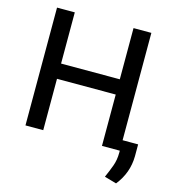

<svg xmlns="http://www.w3.org/2000/svg" viewBox="-130 -839 1055 1145"><g transform="rotate(15 397.0 -266.0)"><path d="M189.6 -727.3V-411.2H552.2V-727.3H662.3V-64.6H758.2V8.2Q757.1 111.9 691.1 194.2L616.8 172.9Q625.7 152.7 633.5 133.5Q641.3 114.3 648.4 95.2Q662.3 57.5 662.3 12.1V0H552.2V-317.1H189.6V0H79.9V-727.3Z"/></g></svg>

Font: Inter P Medium
Style: Regular
Weight: 500
Designer: Rasmus Andersson
Foundry: rsms
Version: Version 3.018;git-588b23468